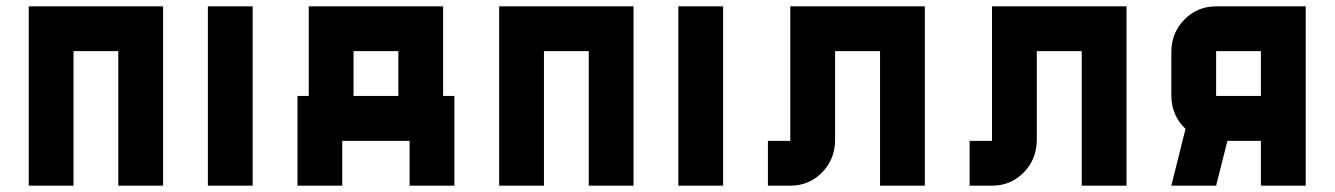

<svg xmlns="http://www.w3.org/2000/svg" viewBox="-20 -587 4219 607"><path d="M70.8 -566.9H495.6V0H354V-425.3H212.4V0H70.8Z M637.2 -566.9H778.8V0H637.2Z M1239.3 -283.7V-425.3H1097.7V-283.7ZM1380.9 -283.7H1416.5V0H1274.9V-141.6H1062V0H920.4V-283.7H956.1V-566.9H1380.9Z M1558.1 -566.9H1982.9V0H1841.3V-425.3H1699.7V0H1558.1Z M2124.5 -566.9H2266.1V0H2124.5Z M2478.5 -566.9H2903.8V0H2762.2V-425.3H2620.1V-141.6Q2618.7 -81.5 2577.9 -40.8Q2537.1 0 2478.5 0H2407.7V-141.6H2478.5Z M3116.2 -566.9H3541.5V0H3399.9V-425.3H3257.8V-141.6Q3256.3 -81.5 3215.6 -40.8Q3174.8 0 3116.2 0H3045.4V-141.6H3116.2Z M3824.7 -283.7H3966.3V-425.3H3824.7ZM3824.7 -566.9H4107.9V0H3966.3V-141.6H3860.4L3824.7 0H3683.1L3728 -179.7Q3684.6 -220.2 3683.1 -283.2V-425.3Q3684.6 -485.4 3725.3 -526.1Q3766.1 -566.9 3824.7 -566.9Z"/></svg>

Font: Blazma
Style: Regular
Weight: 400
Designer: GGBotNet
Version: 1.00